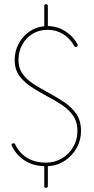

<svg xmlns="http://www.w3.org/2000/svg" viewBox="-20 -788 450 915"><path d="M36 -94Q35 -94 35 -97Q35 -105 44 -105Q51 -105 52 -101Q70 -61 107.5 -37Q145 -13 199 -13Q241 -13 275 -33Q309 -53 329 -87.5Q349 -122 349 -164Q349 -208 327.5 -238Q306 -268 272 -290Q238 -312 200 -332Q164 -351 129.5 -373.5Q95 -396 72.5 -426.5Q50 -457 50 -502Q50 -544 68.5 -579Q87 -614 118.5 -636.5Q150 -659 191 -663V-759Q191 -768 199 -768Q208 -768 208 -759V-664Q254 -663 291.5 -639Q329 -615 350 -576Q350 -575 350 -573Q350 -564 342 -564Q337 -564 334 -568Q315 -604 281.5 -625Q248 -646 207 -646Q167 -646 135.5 -627Q104 -608 86 -575Q68 -542 68 -502Q68 -463 88 -435.5Q108 -408 140 -387.5Q172 -367 208 -348Q246 -327 282.5 -303.5Q319 -280 342.5 -247Q366 -214 366 -164Q366 -119 345 -82Q324 -45 288 -21.5Q252 2 208 4V99Q208 107 199 107Q191 107 191 99V4Q134 2 94.5 -25Q55 -52 36 -94Z"/></svg>

Font: Libertine Sup Thin
Style: Regular
Weight: 100
Designer: Bastien Sozeau
Foundry: NBR — Bastien Sozeau
Version: Version 2.003; ttfautohint (v1.8.4.7-5d5b);gftools[0.9.33]